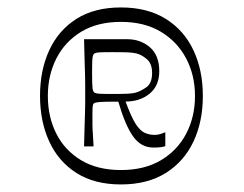

<svg xmlns="http://www.w3.org/2000/svg" viewBox="-20 -734 646 508"><path d="M300 -246Q229.9 -246 182.3 -276.3Q134.7 -306.6 110.3 -359.6Q85.9 -412.7 85.9 -480.6Q85.9 -548.1 110.3 -601Q134.7 -653.9 182.3 -684.1Q229.9 -714.3 300 -714.3Q370.1 -714.3 418.6 -684.1Q467 -653.9 491.9 -600.9Q516.7 -547.9 516.7 -480.1Q516.7 -412.4 491.9 -359.5Q467 -306.6 418.6 -276.3Q370.1 -246 300 -246ZM300 -284.1Q362.1 -284.1 405.7 -310Q449.3 -335.9 472.6 -380.2Q495.9 -424.6 495.9 -480.1Q495.9 -534.9 472.6 -579.2Q449.3 -623.6 405.7 -649.9Q362.1 -676.1 300 -676.1Q237.9 -676.1 194.7 -649.9Q151.6 -623.6 129.1 -579.2Q106.6 -534.9 106.6 -480.1Q106.6 -424.6 129.1 -380.2Q151.6 -335.9 194.7 -310Q237.9 -284.1 300 -284.1ZM202.4 -346.6Q203.4 -382.7 203.9 -402.9Q204.4 -423 204.9 -435.5Q205.4 -448 205.4 -459.1Q205.4 -470.1 205.4 -487.1Q205.4 -504.1 205.4 -515.2Q205.4 -526.3 204.9 -538.8Q204.4 -551.3 203.9 -572.3Q203.4 -593.3 202.4 -630.3H316.1Q352 -630.3 376.7 -608.9Q401.4 -587.4 401.4 -545.7Q401.4 -507.1 375.9 -486.2Q350.4 -465.3 312.3 -465.3Q326.9 -425 338.9 -406.3Q351 -387.6 363.3 -382.4Q375.6 -377.1 389.3 -377.1Q396.9 -377.1 404.5 -379.4Q412.1 -381.7 417.4 -384V-347.3Q413.7 -346 406.7 -344.8Q399.7 -343.6 385.3 -343.6Q353.1 -343.6 332.1 -373.2Q311 -402.9 293 -465.1Q256.3 -465.1 243.5 -464.1Q230.7 -463 228.3 -460.3Q226 -458.6 225.3 -453Q224.6 -447.4 224.6 -433.4Q224.6 -414.6 224.6 -403.4Q224.7 -392.3 225.7 -380.3Q226.7 -368.3 227.6 -346.6ZM277.4 -485.4Q305.1 -485.4 318.2 -486.1Q331.3 -486.7 339.1 -488.9Q352.3 -492.7 367.4 -503.2Q382.4 -513.7 382.4 -541.1Q382.4 -566 368.2 -577.8Q354 -589.6 340.9 -592.6Q332.1 -594.7 319.9 -595.4Q307.7 -596 277.4 -596Q250 -596 241.9 -595.4Q233.7 -594.7 230 -592.6Q226.4 -590.4 225 -582.5Q223.6 -574.6 223.6 -541.1Q223.6 -508.6 225 -499.8Q226.4 -491 230 -488.9Q233.7 -486.7 241.9 -486.1Q250 -485.4 277.4 -485.4Z"/></svg>

Font: Ojuju ExtraLight
Style: Regular
Weight: 200
Designer: Chisaokwu Joboson, Mirko Velimirovic
Foundry: Udi Foundry
Version: Version 1.000